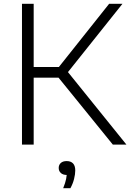

<svg xmlns="http://www.w3.org/2000/svg" viewBox="-20 -760 684 1009"><path d="M573 0 266 -378.5 553.5 -740H623.5L329.5 -371.5L330 -390L644.5 0ZM95.5 0V-740H157V0ZM146 -352V-408H298V-352ZM312 229Q323.5 201 327.5 180.2Q331.5 159.5 331.5 140L339 159.5H332Q311 159.5 299.8 149.2Q288.5 139 288.5 122.5Q288.5 106.5 299.5 96.5Q310.5 86.5 330.5 86.5Q352 86.5 363.8 98.8Q375.5 111 375.5 136Q375.5 155.5 369.2 180.5Q363 205.5 350 229Z"/></svg>

Font: Encode Sans SC SemiExpanded Light
Style: Regular
Weight: 300
Width: 6
Designer: Multiple Designers
Foundry: Impallari Type
Version: Version 3.002